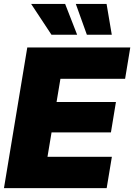

<svg xmlns="http://www.w3.org/2000/svg" viewBox="-20 -973 694 993"><path d="M0.5 0 121.1 -727.5H653.8L627 -565.4H292.5L272.5 -445.3H579.6L553.7 -288.1H246.6L225.6 -162.1H558.6L531.7 0ZM429.2 -793.5 372.1 -952.6H531.2L558.1 -793.5ZM246.1 -793.5 141.1 -952.6H316.9L378.9 -793.5Z"/></svg>

Font: Inter 18pt Black
Style: Italic
Weight: 900
Italic angle: -9.3988°
Designer: Rasmus Andersson
Foundry: rsms
Version: Version 4.001;git-66647c0bb